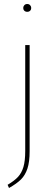

<svg xmlns="http://www.w3.org/2000/svg" viewBox="-20 -744 273 959"><path d="M128 11Q128 65 117 98Q106 131 85 152Q64 173 25 195L18 179Q52 159 70 139.5Q88 120 97 90Q106 60 106 10V-519H128ZM136 -704Q136 -696 130.5 -690.5Q125 -685 116 -685Q107 -685 101.5 -690.5Q96 -696 96 -704Q96 -712 101.5 -718Q107 -724 116 -724Q125 -724 130.5 -718Q136 -712 136 -704Z"/></svg>

Font: Fira Sans Condensed Thin
Style: Regular
Weight: 250
Width: 3
Designer: Carrois Corporate & Edenspiekermann AG
Foundry: Carrois Corporate GbR & Edenspiekermann AG
Version: Version 4.203